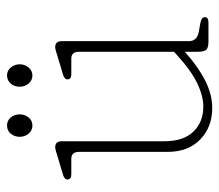

<svg xmlns="http://www.w3.org/2000/svg" viewBox="-59 -569 638 560"><g transform="rotate(-90 260.0 -289.0)"><path d="M97 -120V-377.5Q97 -400 77 -400H32Q16.5 -400 16.5 -411Q16.5 -420.5 31.5 -424.5L83 -440Q92 -442.5 99 -444.8Q106 -447 110.5 -447Q128 -447 128 -428V-128.5Q128 -73 156 -44Q184 -15 229 -15Q260.5 -15 298 -33.2Q335.5 -51.5 378.5 -91L389 -100.5V-377.5Q389 -400 369 -400H324Q308.5 -400 308.5 -411Q308.5 -420.5 323.5 -424.5L375 -440Q384 -442.5 391 -444.8Q398 -447 402.5 -447Q420 -447 420 -428V-57Q420 -33 448 -28L473.5 -23.5Q490 -20.5 490 -10.5Q490 0 474.5 0H419Q401 0 395 -6.2Q389 -12.5 389 -32.5V-69Q347.5 -31.5 306.2 -10.2Q265 11 225 11Q169.5 11 133.2 -24Q97 -59 97 -120ZM174 -513.5Q159 -513.5 150 -524.8Q141 -536 141 -550.5Q141 -565.5 150 -576.5Q159 -587.5 174 -587.5Q188.5 -587.5 197.5 -576.5Q206.5 -565.5 206.5 -550.5Q206.5 -536 197.5 -524.8Q188.5 -513.5 174 -513.5ZM320 -513.5Q305.5 -513.5 296.2 -524.8Q287 -536 287 -550.5Q287 -565.5 296.2 -576.5Q305.5 -587.5 320 -587.5Q334 -587.5 343.2 -576.5Q352.5 -565.5 352.5 -550.5Q352.5 -536 343.2 -524.8Q334 -513.5 320 -513.5Z"/></g></svg>

Font: Fraunces 72pt S100 Thin
Style: Regular
Weight: 100
Version: Version 1.000; ttfautohint (v1.8.3)